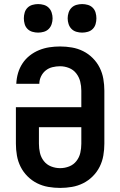

<svg xmlns="http://www.w3.org/2000/svg" viewBox="-20 -910 590 942"><path d="M275 12Q246 12 217 7Q188 2 162 -11Q136 -24 115 -45Q94 -66 81 -92Q68 -118 63 -147Q58 -176 58 -205V-384H379V-465Q379 -488 373.5 -510Q368 -532 354 -550Q340 -568 318.5 -576.5Q297 -585 275 -585Q256 -585 237.5 -580.5Q219 -576 204.5 -564.5Q190 -553 181.5 -535.5Q173 -518 173 -499H60Q61 -526 68.5 -551.5Q76 -577 90.5 -599Q105 -621 126 -637.5Q147 -654 171.5 -664Q196 -674 222 -678Q248 -682 275 -682Q304 -682 333 -677Q362 -672 388 -659Q414 -646 435 -625Q456 -604 469 -578Q482 -552 487 -523Q492 -494 492 -465V-205Q492 -176 487 -147Q482 -118 469 -92Q456 -66 435 -45Q414 -24 388 -11Q362 2 333 7Q304 12 275 12ZM275 -85Q298 -85 319.5 -93.5Q341 -102 355 -120Q369 -138 374 -160Q379 -182 379 -205V-286H171V-205Q171 -182 176 -160Q181 -138 195 -120Q209 -102 230.5 -93.5Q252 -85 275 -85ZM383 -750Q369 -750 355 -754Q341 -758 331 -768Q321 -778 316.5 -792Q312 -806 312 -820Q312 -834 316.5 -848Q321 -862 331 -872Q341 -882 355 -886Q369 -890 383 -890Q397 -890 411 -886Q425 -882 435 -872Q445 -862 449 -848Q453 -834 453 -820Q453 -806 449 -792Q445 -778 435 -768Q425 -758 411 -754Q397 -750 383 -750ZM167 -750Q153 -750 139 -754Q125 -758 115 -768Q105 -778 101 -792Q97 -806 97 -820Q97 -834 101 -848Q105 -862 115 -872Q125 -882 139 -886Q153 -890 167 -890Q181 -890 195 -886Q209 -882 219 -872Q229 -862 233.5 -848Q238 -834 238 -820Q238 -806 233.5 -792Q229 -778 219 -768Q209 -758 195 -754Q181 -750 167 -750Z"/></svg>

Font: Lode Term
Style: Bold
Weight: 700
Monospace: yes
Designer: Belleve Invis
Foundry: Belleve Invis
Version: Version 29.2.0